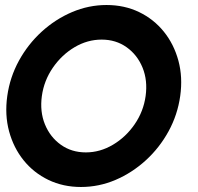

<svg xmlns="http://www.w3.org/2000/svg" viewBox="-20 -733 790 766"><path d="M303 13Q232 13 173.2 -15.2Q114.5 -43.5 74.2 -93.5Q34 -143.5 16.2 -209.2Q-1.5 -275 9 -350Q19.5 -425 55.5 -490.8Q91.5 -556.5 146.2 -606.5Q201 -656.5 267.5 -684.8Q334 -713 405 -713Q476.5 -713 535 -684.8Q593.5 -656.5 633.8 -606.5Q674 -556.5 691.8 -490.8Q709.5 -425 699 -350Q688.5 -275 652.5 -209.2Q616.5 -143.5 561.8 -93.5Q507 -43.5 440.8 -15.2Q374.5 13 303 13ZM322.5 -125Q379 -125 430.5 -155.5Q482 -186 517.2 -237.2Q552.5 -288.5 561 -350Q569.5 -412 548.8 -463Q528 -514 485.2 -544.5Q442.5 -575 385.5 -575Q328.5 -575 277.2 -544.5Q226 -514 190.8 -462.8Q155.5 -411.5 147 -350Q138.5 -288 159.2 -237Q180 -186 222.8 -155.5Q265.5 -125 322.5 -125Z"/></svg>

Font: Urbanist ExtraBold
Style: Italic
Weight: 800
Italic angle: -8°
Designer: Corey Hu
Foundry: Corey Hu
Version: Version 1.321; ttfautohint (v1.8.4.7-5d5b)